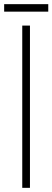

<svg xmlns="http://www.w3.org/2000/svg" viewBox="-24 -903 252 923"><path d="M120 0H83V-780H120ZM208 -847H-4V-883H208Z"/></svg>

Font: Tanohe Sans ExtraLight
Style: Regular
Weight: 250
Designer: Village Type and Design LLC & Cristiano Sobral
Foundry: Cooper Hewitt Smithsonian Design Museum
Version: Version 1.00;May 30, 2020;FontCreator 12.0.0.2522 64-bit; tt